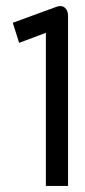

<svg xmlns="http://www.w3.org/2000/svg" viewBox="-20 -612 279 632"><path d="M43 -471 131 -504V0H204V-560C204 -582 190 -598 167 -590L22 -537Z"/></svg>

Font: Charger
Style: Regular
Weight: 400
Designer: Jasper
Foundry: Cannot Into Space Fonts
Version: Version 0.98